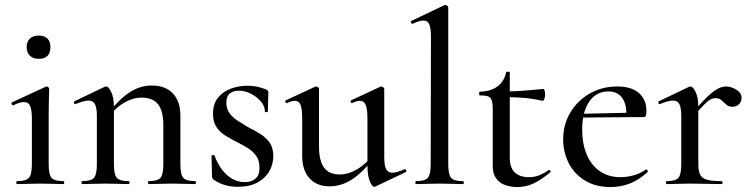

<svg xmlns="http://www.w3.org/2000/svg" viewBox="-20 -745 3044 777"><path d="M49 0Q46 0 46 -6Q46 -12 49 -12Q85 -12 97 -25.5Q109 -39 109 -81V-265Q109 -300 102 -316Q95 -332 77 -332Q69 -332 58.5 -329Q48 -326 34 -319Q30 -318 27.5 -323.5Q25 -329 29 -331L165 -394Q168 -395 169 -395Q172 -395 175.5 -392Q179 -389 179 -385Q179 -376 178 -346Q177 -316 177 -267V-81Q177 -39 188.5 -25.5Q200 -12 237 -12Q240 -12 240 -6Q240 0 237 0Q219 0 194.5 -1Q170 -2 143 -2Q116 -2 92 -1Q68 0 49 0ZM137 -507Q114 -507 101 -519.5Q88 -532 88 -555Q88 -577 101 -589Q114 -601 137 -601Q160 -601 172 -589Q184 -577 184 -555Q184 -507 137 -507Z M582 0Q579 0 579 -6Q579 -12 582 -12Q618 -12 629.5 -25.5Q641 -39 641 -81V-238Q641 -295 620 -322.5Q599 -350 553 -350Q518 -350 482.5 -329.5Q447 -309 422 -273L418 -285Q459 -341 502.5 -370Q546 -399 594 -399Q649 -399 679.5 -367Q710 -335 710 -276V-81Q710 -39 721.5 -25.5Q733 -12 770 -12Q773 -12 773 -6Q773 0 770 0Q751 0 727 -1Q703 -2 676 -2Q649 -2 624.5 -1Q600 0 582 0ZM313 0Q310 0 310 -6Q310 -12 313 -12Q349 -12 360.5 -25.5Q372 -39 372 -81V-276Q372 -308 364.5 -323Q357 -338 339 -338Q329 -338 316 -334.5Q303 -331 286 -324Q282 -322 280 -327.5Q278 -333 281 -335L404 -394Q408 -395 410 -395Q419 -395 430 -373Q441 -351 441 -310V-81Q441 -39 452.5 -25.5Q464 -12 501 -12Q504 -12 504 -6Q504 0 501 0Q482 0 458 -1Q434 -2 407 -2Q380 -2 355.5 -1Q331 0 313 0Z M896 -329Q896 -305 908.5 -287.5Q921 -270 941 -257Q961 -244 983 -231Q1009 -218 1032.5 -203.5Q1056 -189 1071 -168Q1086 -147 1086 -113Q1086 -81 1070 -52.5Q1054 -24 1022 -6.5Q990 11 942 11Q918 11 894 5Q870 -1 844 -18Q842 -20 840 -23Q838 -26 838 -30L836 -114Q836 -117 841.5 -117.5Q847 -118 848 -116Q860 -83 878.5 -58.5Q897 -34 920.5 -21Q944 -8 971 -8Q999 -8 1015 -23Q1031 -38 1030 -68Q1030 -96 1016.5 -114.5Q1003 -133 983 -145.5Q963 -158 941 -169Q917 -181 894 -195Q871 -209 856.5 -230Q842 -251 842 -285Q842 -325 862.5 -350Q883 -375 915 -386.5Q947 -398 981 -398Q1001 -398 1019 -394.5Q1037 -391 1057 -383Q1066 -379 1066 -372Q1066 -354 1065 -335Q1064 -316 1064 -294Q1064 -291 1058 -291Q1052 -291 1052 -294Q1052 -315 1036 -334Q1020 -353 996 -365.5Q972 -378 946 -378Q925 -378 910.5 -367Q896 -356 896 -329Z M1313 9Q1262 9 1232.5 -23.5Q1203 -56 1203 -114V-265Q1203 -303 1196.5 -320Q1190 -337 1173 -337Q1160 -337 1142 -328Q1138 -326 1135.5 -332Q1133 -338 1137 -339L1255 -394Q1257 -395 1259 -395Q1263 -395 1267 -392Q1271 -389 1271 -385V-152Q1271 -94 1291.5 -66.5Q1312 -39 1354 -39Q1390 -39 1425.5 -60Q1461 -81 1486 -115L1491 -104Q1449 -48 1405.5 -19.5Q1362 9 1313 9ZM1535 -385V-110Q1535 -76 1542.5 -61Q1550 -46 1568 -46Q1577 -46 1588.5 -49.5Q1600 -53 1617 -60Q1621 -62 1623.5 -56.5Q1626 -51 1623 -49L1499 10Q1497 11 1494 11Q1486 11 1476.5 -11.5Q1467 -34 1467 -76V-265Q1467 -303 1460 -320Q1453 -337 1437 -337Q1424 -337 1405 -328Q1402 -326 1399.5 -332Q1397 -338 1401 -339L1519 -394Q1521 -395 1523 -395Q1526 -395 1530.5 -392Q1535 -389 1535 -385Z M1663 0Q1661 0 1661 -6Q1661 -12 1663 -12Q1700 -12 1711.5 -25.5Q1723 -39 1723 -81L1724 -595Q1724 -630 1717.5 -646Q1711 -662 1693 -662Q1678 -662 1650 -649Q1646 -647 1643.5 -653Q1641 -659 1644 -660L1778 -724Q1780 -725 1782 -725Q1785 -725 1789.5 -722Q1794 -719 1794 -715V-81Q1794 -40 1805 -26Q1816 -12 1853 -12Q1857 -12 1857 -6Q1857 0 1853 0Q1835 0 1810.5 -1Q1786 -2 1758 -2Q1731 -2 1706.5 -1Q1682 0 1663 0Z M2073 12Q2049 12 2026 4.5Q2003 -3 1988.5 -22Q1974 -41 1974 -73V-304Q1974 -327 1970 -339Q1966 -351 1955 -355Q1944 -359 1922 -359Q1919 -359 1919 -366.5Q1919 -374 1922 -374Q1966 -375 1993.5 -395.5Q2021 -416 2028 -452Q2029 -455 2036 -455Q2043 -455 2043 -452V-107Q2043 -66 2063.5 -47Q2084 -28 2120 -28Q2145 -28 2165.5 -37Q2186 -46 2199 -56Q2203 -59 2206.5 -54.5Q2210 -50 2206 -47Q2169 -16 2138 -2Q2107 12 2073 12ZM2176 -337Q2136 -346 2099 -349Q2062 -352 2021 -352V-375Q2061 -375 2098.5 -378Q2136 -381 2179 -385Q2182 -385 2184 -378Q2186 -371 2186 -362Q2186 -354 2183 -345Q2180 -336 2176 -337Z M2451 12Q2389 12 2345.5 -15.5Q2302 -43 2280.5 -87Q2259 -131 2259 -180Q2259 -241 2288 -289.5Q2317 -338 2366.5 -366.5Q2416 -395 2478 -395Q2535 -395 2565.5 -368.5Q2596 -342 2596 -296Q2596 -285 2594 -278Q2592 -271 2585 -271H2514Q2518 -319 2499 -347Q2480 -375 2443 -375Q2392 -375 2364 -333Q2336 -291 2336 -220Q2336 -164 2354 -120.5Q2372 -77 2407 -52.5Q2442 -28 2491 -28Q2517 -28 2544 -35.5Q2571 -43 2594 -59Q2596 -61 2599.5 -56.5Q2603 -52 2601 -49Q2565 -16 2528 -2Q2491 12 2451 12ZM2313 -269 2312 -284 2537 -289V-271Z M2784 -271 2778 -282Q2816 -328 2841 -352Q2866 -376 2884 -385.5Q2902 -395 2918 -395Q2939 -395 2960 -382Q2981 -369 2981 -349Q2981 -334 2971 -323.5Q2961 -313 2944 -313Q2928 -313 2918.5 -322Q2909 -331 2899.5 -339.5Q2890 -348 2874 -348Q2866 -348 2856 -343Q2846 -338 2829.5 -321.5Q2813 -305 2784 -271ZM2678 0Q2675 0 2675 -6Q2675 -12 2678 -12Q2714 -12 2725.5 -25.5Q2737 -39 2737 -81V-276Q2737 -308 2729.5 -323Q2722 -338 2704 -338Q2694 -338 2681 -334.5Q2668 -331 2651 -324Q2647 -322 2645 -327.5Q2643 -333 2646 -335L2769 -394Q2773 -395 2775 -395Q2784 -395 2795 -373Q2806 -351 2806 -310V-81Q2806 -53 2813.5 -38Q2821 -23 2841.5 -17.5Q2862 -12 2901 -12Q2904 -12 2904 -6Q2904 0 2901 0Q2875 0 2842 -1Q2809 -2 2772 -2Q2745 -2 2720.5 -1Q2696 0 2678 0Z"/></svg>

Font: Cormorant Light Medium
Style: Regular
Weight: 500
Version: Version 4.000